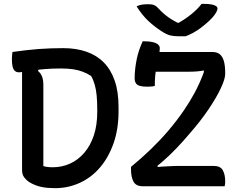

<svg xmlns="http://www.w3.org/2000/svg" viewBox="-20 -971 1290 1001"><path d="M310 -720Q377 -720 430.5 -701.5Q484 -683 521 -645.5Q558 -608 578 -550.5Q598 -493 598 -414V-389Q598 -298 572 -224Q546 -150 501 -97.5Q456 -45 395.5 -17.5Q335 10 267 10Q248 10 230 8.5Q212 7 195.5 3.5Q179 0 165 -5.5Q151 -11 138.5 -18Q126 -25 117 -34Q104 -47 99.5 -57.5Q95 -68 95 -85Q95 -153 95 -222Q95 -291 95 -359Q95 -427 95 -495Q95 -563 95 -631H190L178 -601Q193 -589 199.5 -571Q206 -553 206 -529Q206 -477 206 -424.5Q206 -372 206 -318.5Q206 -265 206 -211.5Q206 -158 206 -105Q212 -103 220.5 -101.5Q229 -100 238 -99.5Q247 -99 255 -99Q303 -99 345 -118Q387 -137 419 -174Q451 -211 469 -264.5Q487 -318 487 -388V-398Q487 -441 484 -472.5Q481 -504 474 -529Q467 -554 455 -575Q435 -588 411.5 -597Q388 -606 360.5 -610Q333 -614 298 -614Q253 -614 216 -611Q179 -608 151 -604Q123 -600 104.5 -597Q86 -594 78 -594Q66 -594 57.5 -601.5Q49 -609 45.5 -624.5Q42 -640 42 -664Q42 -674 43 -683Q44 -692 45 -700Q80 -705 114 -709Q148 -713 181.5 -715.5Q215 -718 247 -719Q279 -720 310 -720ZM1151 0H724Q689 0 676 -24Q663 -48 663 -88V-101Q720 -148 768.5 -195Q817 -242 859.5 -292Q902 -342 939 -396Q954 -418 967.5 -440Q981 -462 993.5 -485Q1006 -508 1017 -532Q1028 -556 1037.5 -580.5Q1047 -605 1055 -629L1049 -567L1036 -633L1070 -612Q1060 -609 1050 -606Q1040 -603 1030.5 -601.5Q1021 -600 1010 -599Q999 -598 986.5 -597.5Q974 -597 958 -597H770Q753 -597 742 -607.5Q731 -618 725.5 -634.5Q720 -651 719.5 -668.5Q719 -686 723 -700H1087Q1111 -700 1125.5 -688.5Q1140 -677 1147 -653Q1154 -629 1154 -592V-585Q1154 -560 1131.5 -511.5Q1109 -463 1067.5 -401.5Q1026 -340 969 -275Q953 -256 936 -237Q919 -218 901 -199Q883 -180 863 -161Q843 -142 822 -124Q801 -106 778 -88L800 -131L803 -82L775 -98Q800 -101 819.5 -102Q839 -103 855.5 -104Q872 -105 886 -105.5Q900 -106 912.5 -106Q925 -106 936 -106H1094Q1129 -106 1141.5 -83.5Q1154 -61 1154 -26Q1154 -18 1153.5 -12Q1153 -6 1151 0ZM787 -523Q780 -521 769.5 -520Q759 -519 748 -519Q725 -519 710 -523Q695 -527 688.5 -537Q682 -547 682 -563Q682 -589 685 -614Q688 -639 693 -663.5Q698 -688 706 -711Q714 -734 724 -756Q756 -756 775.5 -751.5Q795 -747 804.5 -738.5Q814 -730 813 -718Q813 -697 806.5 -670Q800 -643 793.5 -607.5Q787 -572 787 -523ZM948 -782Q942 -782 935 -782Q928 -782 921.5 -782Q915 -782 908 -782Q886 -782 867 -786.5Q848 -791 821 -809Q804 -820 786.5 -833.5Q769 -847 752.5 -862.5Q736 -878 721 -897Q706 -916 692 -938Q707 -945 721 -947Q735 -949 755 -949Q774 -949 785.5 -943.5Q797 -938 808 -925Q830 -901 857 -881.5Q884 -862 933 -839L876 -852Q893 -852 910 -852Q927 -852 943 -852L887 -838Q942 -868 977 -896.5Q1012 -925 1031 -951H1037Q1066 -951 1082 -948Q1098 -945 1106 -939.5Q1114 -934 1114 -926Q1114 -920 1108 -908Q1102 -896 1087 -879Q1073 -864 1057.5 -850.5Q1042 -837 1024.5 -824Q1007 -811 988 -800.5Q969 -790 948 -782Z"/></svg>

Font: Recursive Casual Medium
Style: Regular
Weight: 500
Version: Version 1.047